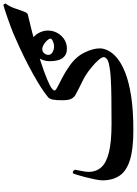

<svg xmlns="http://www.w3.org/2000/svg" viewBox="142 -926 802 1126"><g transform="rotate(-90 543.0 -363.0)"><path d="M1085.9 -731.9Q1068.8 -710 1058.1 -679.9Q1047.4 -649.9 1039.3 -626.7Q1031.2 -603.5 1021.5 -601.1Q976.1 -590.8 917.7 -575.7Q859.4 -560.5 799.6 -542.5Q739.7 -524.4 688.7 -506.1Q637.7 -487.8 606.4 -471.7Q575.2 -455.6 575.2 -443.8Q575.2 -437.5 596.9 -426.3Q618.7 -415 651.1 -398.2Q683.6 -381.3 715.8 -358.9Q772 -320.8 797.1 -270Q822.3 -219.2 822.3 -178.2Q822.3 -156.7 809.8 -130.6Q797.4 -104.5 766.8 -78.4Q736.3 -52.2 681.9 -30.3Q627.4 -8.3 543.7 4.9Q460 18.1 341.3 18.1Q231.4 18.1 167.5 -2Q103.5 -22 75.9 -62.5Q48.3 -103 48.3 -163.6Q48.3 -178.2 54 -206.5Q59.6 -234.9 67.4 -265.1Q75.2 -295.4 82 -316.4Q88.9 -337.4 91.3 -337.4Q100.6 -337.4 105.5 -332Q110.4 -326.7 110.4 -323.7Q110.4 -320.3 107.2 -305.7Q104 -291 101.1 -273.7Q98.1 -256.3 98.1 -244.1Q98.1 -200.2 124.8 -170.2Q151.4 -140.1 213.1 -125Q274.9 -109.9 379.9 -109.9Q477.1 -109.9 538.6 -110.8Q600.1 -111.8 636.2 -113.8Q672.4 -115.7 693.4 -118.7Q745.1 -125.5 758.1 -135.7Q771 -146 771 -154.8Q771 -167 753.9 -186.5Q736.8 -206.1 713.1 -225.6Q689.5 -245.1 669.4 -258.3Q654.8 -268.1 630.6 -280Q606.4 -292 583.3 -303.5Q560.1 -314.9 547.9 -322.3Q533.7 -331.5 525.9 -347.2Q518.1 -362.8 518.1 -401.4Q518.1 -431.6 521.5 -452.1Q524.9 -472.7 535.2 -481.4Q570.3 -510.3 620.6 -540.5Q670.9 -570.8 725.6 -599.1Q780.3 -627.4 829.1 -649.9Q877.9 -672.4 909.2 -685.5Q924.8 -691.9 951.4 -701.9Q978 -711.9 1005.6 -721.4Q1033.2 -731 1053.5 -737.5Q1073.7 -744.1 1076.7 -744.1Q1078.1 -744.1 1081.8 -739.3Q1085.4 -734.4 1085.9 -731.9ZM926.8 -484.4Q926.8 -438 896 -404.8Q865.2 -371.6 819.3 -371.6Q785.2 -371.6 766.1 -396Q747.1 -420.4 747.1 -473.1Q747.1 -501 759.8 -525.9Q772.5 -550.8 795.2 -566.7Q817.9 -582.5 848.6 -582.5Q871.1 -582.5 888.9 -566.9Q906.7 -551.3 916.7 -528.6Q926.8 -505.9 926.8 -484.4ZM879.4 -467.8Q879.4 -476.1 869.1 -487.5Q858.9 -499 844.5 -507.6Q830.1 -516.1 818.8 -516.1Q802.2 -516.1 793.2 -504.4Q784.2 -492.7 784.2 -480Q784.2 -465.8 799.3 -456.3Q814.5 -446.8 835.4 -446.8Q847.7 -446.8 863.5 -453.6Q879.4 -460.4 879.4 -467.8Z"/></g></svg>

Font: Scheherazade New SemiBold
Style: Regular
Weight: 600
Designer: SIL International
Foundry: SIL International
Version: Version 4.000